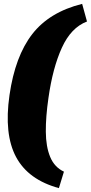

<svg xmlns="http://www.w3.org/2000/svg" viewBox="-20 -811 469 991"><path d="M404 -791 429 -700Q347 -669 299.5 -565Q252 -461 230 -305Q216 -209 216.5 -131.5Q217 -54 239 -1Q261 52 310 75L284 160Q126 117 63 -0.5Q0 -118 29 -320Q58 -521 146.5 -635Q235 -749 404 -791Z"/></svg>

Font: Exo 2 Black
Style: Italic
Weight: 900
Italic angle: -8°
Designer: Natanael Gama
Foundry: Natanael Gama
Version: Version 2.010